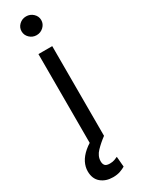

<svg xmlns="http://www.w3.org/2000/svg" viewBox="-259 -774 747 1011"><g transform="rotate(-30 115.0 -268.5)"><path d="M76.7 0V-545.4H160.6V0ZM93.8 212.9Q50.3 212.9 21.5 189Q-7.3 165 -7.3 119.1Q-7.3 92.8 5.6 66.7Q18.6 40.5 46.9 16.1Q75.2 -8.3 122.1 -29.8L160.6 0Q128.9 23.4 103.5 49.8Q78.1 76.2 78.1 107.9Q78.1 124 85.9 133.1Q93.8 142.1 115.2 142.1Q131.3 142.1 143.6 137.7Q155.8 133.3 163.6 129.4L168.9 191.9Q157.2 199.2 138.2 206.1Q119.1 212.9 93.8 212.9ZM119.1 -636.2Q94.7 -636.2 77.1 -653.1Q59.6 -669.9 59.6 -693.4Q59.6 -716.8 77.1 -733.4Q94.7 -750 119.1 -750Q143.6 -750 161.4 -733.4Q179.2 -716.8 179.2 -693.4Q179.2 -669.9 161.4 -653.1Q143.6 -636.2 119.1 -636.2Z"/></g></svg>

Font: Sahel VF Regular
Style: Regular
Weight: 400
Foundry: Saber Rastikerdar (saber.rastikerdar@gmail.com)
Version: Version 3.4.0